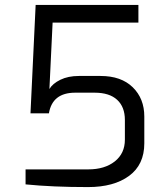

<svg xmlns="http://www.w3.org/2000/svg" viewBox="-20 -756 670 781"><path d="M84 -6V-67H339Q406 -67 447 -99.5Q488 -132 488 -188V-268Q488 -321 456.5 -350Q425 -379 365 -379H286Q193 -379 179 -295H104L125 -736H543V-664H194L181 -394Q194 -416 225.5 -431.5Q257 -447 301 -447H389Q473 -447 520 -401Q567 -355 567 -282V-173Q567 -86 505 -40.5Q443 5 338 5Q194 5 84 -6Z"/></svg>

Font: Exo
Style: Regular
Weight: 400
Designer: Natanael Gama
Foundry: Natanael Gama
Version: Version 1.500; ttfautohint (v1.6)